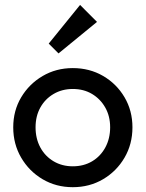

<svg xmlns="http://www.w3.org/2000/svg" viewBox="-20 -768 606 798"><path d="M282.5 10Q213.2 10 157.1 -23.1Q101 -56.2 68 -112.8Q35 -169.2 35 -238.8Q35 -308 68 -363.5Q101 -419 157.1 -452Q213.2 -485 282.5 -485Q352.2 -485 408.4 -452.4Q464.5 -419.8 497.5 -363.9Q530.5 -308 530.5 -238.8Q530.5 -169 497.5 -112.6Q464.5 -56.2 408.4 -23.1Q352.2 10 282.5 10ZM282.5 -76.8Q327.8 -76.8 362.9 -97.6Q398 -118.5 417.9 -155.4Q437.8 -192.2 437.8 -239Q437.8 -285.2 417.5 -321Q397.2 -356.8 362.5 -377.5Q327.8 -398.2 282.5 -398.2Q238 -398.2 202.8 -377.5Q167.5 -356.8 147.6 -321Q127.8 -285.2 127.8 -238.8Q127.8 -192 147.6 -155.2Q167.5 -118.5 202.8 -97.6Q238 -76.8 282.5 -76.8ZM223.2 -546 182.5 -586.8 312.8 -747.5 383.2 -677Z"/></svg>

Font: Outfit Thin
Style: Regular
Weight: 100
Designer: Rodrigo Fuenzalida
Foundry: fragTYPE
Version: Version 1.100;gftools[0.9.27]